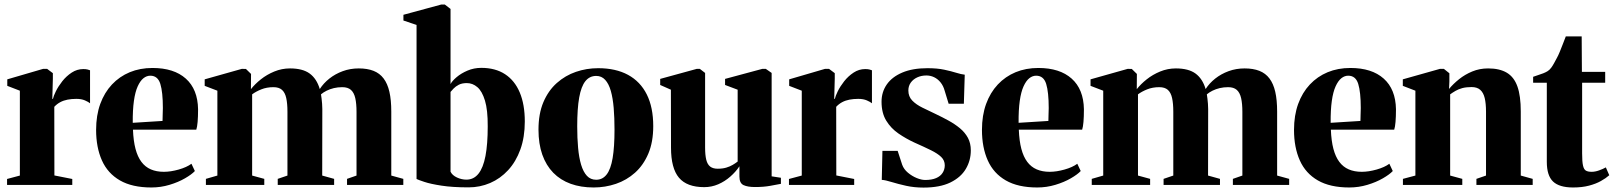

<svg xmlns="http://www.w3.org/2000/svg" viewBox="-20 -838 7312 870"><path d="M12 0V-27L70 -42.5V-427L13 -449V-478.5L175.5 -526H193.5L219.5 -506.5V-481L217 -389.5L220 -390.5Q222.5 -402.5 233.2 -424.5Q244 -446.5 262.2 -469.8Q280.5 -493 304.8 -509Q329 -525 357.5 -525Q369 -525 376.2 -523.2Q383.5 -521.5 388 -519.5V-370Q381 -376 365 -383Q349 -390 326 -390Q304.5 -390 286.2 -386.5Q268 -383 253 -375Q238 -367 226 -354L226.5 -43L307.5 -27V0Z M666 11.5Q579 11.5 523.5 -20.5Q468 -52.5 441.8 -111.2Q415.5 -170 415.5 -249.5Q415.5 -315 434.2 -366.8Q453 -418.5 487.2 -455Q521.5 -491.5 568 -510.8Q614.5 -530 671 -530Q768 -530 822 -481.8Q876 -433.5 877.5 -343Q877.5 -309 875.5 -285.8Q873.5 -262.5 869.5 -250.5H582.5Q584.5 -199.5 594 -163.5Q603.5 -127.5 620.8 -104.5Q638 -81.5 663.5 -70.5Q689 -59.5 722.5 -59.5Q753.5 -59.5 789.8 -69.8Q826 -80 847.5 -96L863 -63Q848.5 -47.5 818.2 -30Q788 -12.5 748.2 -0.5Q708.5 11.5 666 11.5ZM581.5 -281.5 716.5 -290Q717 -305.5 717.2 -319.2Q717.5 -333 718 -348.5Q718 -420.5 706.5 -457.8Q695 -495 661 -495Q644.5 -495 630 -483.5Q615.5 -472 604 -446.8Q592.5 -421.5 586.8 -380.8Q581 -340 581.5 -281.5Z M913 0V-27.5L965 -42.5V-427L907.5 -449V-478.5L1076 -526L1094.5 -525.5L1117.5 -503L1117 -434Q1135 -457 1162 -478.5Q1189 -500 1223 -514Q1257 -528 1294 -528Q1351.5 -528 1383.2 -504.8Q1415 -481.5 1429 -434.5Q1446 -461 1472.5 -482Q1499 -503 1533 -515.5Q1567 -528 1605.5 -528Q1644.5 -528 1672.5 -517Q1700.5 -506 1718.2 -482.5Q1736 -459 1744.5 -422Q1753 -385 1753 -332V-42.5L1807.5 -27.5V0H1552.5V-27.5L1595.5 -42.5V-331Q1595.5 -368.5 1589.8 -393.5Q1584 -418.5 1570 -430.8Q1556 -443 1531 -443Q1511 -443 1493 -438.8Q1475 -434.5 1460 -427Q1445 -419.5 1434.5 -410.5Q1436 -402.5 1437.2 -391.2Q1438.5 -380 1439.5 -367.8Q1440.5 -355.5 1440.5 -344L1440 -42.5L1494 -27.5V0H1238.5V-27.5L1282.5 -42.5V-331.5Q1282.5 -369 1277 -393.8Q1271.5 -418.5 1257.8 -430.8Q1244 -443 1219 -443Q1188.5 -443 1163.8 -433Q1139 -423 1122.5 -410.5V-42.5L1177.5 -27.5V0Z M1808 -745V-771L1979.5 -817.5H1995.5L2021.5 -797.5V-457Q2028.5 -471 2048.8 -488.2Q2069 -505.5 2098.2 -518Q2127.5 -530.5 2161 -530.5Q2224.5 -530.5 2268.5 -501.8Q2312.5 -473 2335.2 -418.8Q2358 -364.5 2358 -287.5Q2358 -216.5 2338 -161Q2318 -105.5 2282.5 -67Q2247 -28.5 2201 -8.8Q2155 11 2103.5 11Q2030.5 11 1980.5 3.2Q1930.5 -4.5 1902.8 -13.8Q1875 -23 1867.5 -27V-725ZM2095.5 -461.5Q2073.5 -461.5 2059 -454Q2044.5 -446.5 2035.5 -437Q2026.5 -427.5 2021.5 -421.5V-60Q2029.5 -43.5 2050.5 -33.8Q2071.5 -24 2093.5 -24Q2126.5 -24 2148 -50.8Q2169.5 -77.5 2179.8 -131.2Q2190 -185 2190 -265Q2190.5 -339.5 2177.5 -382.2Q2164.5 -425 2143 -443.2Q2121.5 -461.5 2095.5 -461.5Z M2420 -250.5Q2420 -322.5 2442.2 -375Q2464.5 -427.5 2503 -461.8Q2541.5 -496 2589.8 -512.5Q2638 -529 2690.5 -529Q2770 -529 2825.8 -498.8Q2881.5 -468.5 2910.8 -410Q2940 -351.5 2940 -266.5Q2940 -194.5 2917.8 -142Q2895.5 -89.5 2857.5 -55.5Q2819.5 -21.5 2771 -5Q2722.5 11.5 2670 11.5Q2612 11.5 2565.8 -5.2Q2519.5 -22 2487 -55.2Q2454.5 -88.5 2437.2 -137.5Q2420 -186.5 2420 -250.5ZM2681.5 -23.5Q2710.5 -23.5 2729 -47.5Q2747.5 -71.5 2756 -121.8Q2764.5 -172 2764.5 -250.5Q2764.5 -304 2760.8 -348.8Q2757 -393.5 2747.8 -426Q2738.5 -458.5 2722.2 -476.2Q2706 -494 2681.5 -494Q2651.5 -494 2632.5 -470.2Q2613.5 -446.5 2604.5 -396.2Q2595.5 -346 2595.5 -265.5Q2595.5 -212.5 2599.5 -168.2Q2603.5 -124 2613.2 -91.5Q2623 -59 2639.5 -41.2Q2656 -23.5 2681.5 -23.5Z M3401 9.5Q3368 9.5 3349.2 0.8Q3330.5 -8 3330.5 -38V-84.5Q3314 -59.5 3289.2 -37.8Q3264.5 -16 3234.5 -3Q3204.5 10 3171 10Q3092.5 10 3056.5 -32.8Q3020.5 -75.5 3020.5 -169L3020 -431.5L2971.5 -453V-480.5L3137.5 -526H3151L3175 -507.5V-169.5Q3175 -135.5 3180.2 -114.2Q3185.5 -93 3198 -83.2Q3210.5 -73.5 3232 -73.5Q3254.5 -73.5 3271 -78.5Q3287.5 -83.5 3300.2 -91Q3313 -98.5 3322.5 -106V-431.5L3265.5 -453V-480.5L3434.5 -526H3450L3476.5 -507.5V-39L3518.5 -32.5V-5Q3500 -1.5 3470.2 4Q3440.5 9.5 3401 9.5Z M3555 0V-27L3613 -42.5V-427L3556 -449V-478.5L3718.5 -526H3736.5L3762.5 -506.5V-481L3760 -389.5L3763 -390.5Q3765.5 -402.5 3776.2 -424.5Q3787 -446.5 3805.2 -469.8Q3823.5 -493 3847.8 -509Q3872 -525 3900.5 -525Q3912 -525 3919.2 -523.2Q3926.5 -521.5 3931 -519.5V-370Q3924 -376 3908 -383Q3892 -390 3869 -390Q3847.5 -390 3829.2 -386.5Q3811 -383 3796 -375Q3781 -367 3769 -354L3769.5 -43L3850.5 -27V0Z M4164.5 12Q4122.5 12 4085.5 3.8Q4048.5 -4.5 4020.2 -13.2Q3992 -22 3975.5 -23L3978.5 -154.5H4047.5L4068 -91.5Q4075.5 -71 4094 -55.5Q4112.5 -40 4134 -31.2Q4155.5 -22.5 4172 -22.5Q4202 -22.5 4221.8 -31Q4241.5 -39.5 4251.2 -54.8Q4261 -70 4261 -89Q4261 -111 4244.8 -126.8Q4228.5 -142.5 4198 -157.5Q4167.5 -172.5 4123.5 -192Q4085.5 -209.5 4051.2 -233Q4017 -256.5 3995.8 -291.2Q3974.5 -326 3974.5 -377Q3974.5 -421 3998.2 -455.2Q4022 -489.5 4068.5 -509.2Q4115 -529 4182.5 -529Q4227 -529 4258.5 -522.2Q4290 -515.5 4312.2 -508.5Q4334.5 -501.5 4351.5 -499.5L4347.5 -368H4278.5L4260.5 -427Q4254.5 -449 4242 -464.5Q4229.5 -480 4213 -488Q4196.5 -496 4177.5 -496Q4155 -496 4136.5 -487.5Q4118 -479 4107 -463.8Q4096 -448.5 4096 -428Q4096 -400.5 4113.8 -382.2Q4131.5 -364 4159.8 -350.2Q4188 -336.5 4220.5 -321Q4250 -307 4278.2 -291.5Q4306.5 -276 4329.5 -257Q4352.5 -238 4365.8 -213.5Q4379 -189 4379 -156.5Q4379 -111 4356.5 -72.8Q4334 -34.5 4286.5 -11.2Q4239 12 4164.5 12Z M4680 11.5Q4593 11.5 4537.5 -20.5Q4482 -52.5 4455.8 -111.2Q4429.5 -170 4429.5 -249.5Q4429.5 -315 4448.2 -366.8Q4467 -418.5 4501.2 -455Q4535.5 -491.5 4582 -510.8Q4628.5 -530 4685 -530Q4782 -530 4836 -481.8Q4890 -433.5 4891.5 -343Q4891.5 -309 4889.5 -285.8Q4887.5 -262.5 4883.5 -250.5H4596.5Q4598.5 -199.5 4608 -163.5Q4617.5 -127.5 4634.8 -104.5Q4652 -81.5 4677.5 -70.5Q4703 -59.5 4736.5 -59.5Q4767.5 -59.5 4803.8 -69.8Q4840 -80 4861.5 -96L4877 -63Q4862.5 -47.5 4832.2 -30Q4802 -12.5 4762.2 -0.5Q4722.5 11.5 4680 11.5ZM4595.5 -281.5 4730.5 -290Q4731 -305.5 4731.2 -319.2Q4731.5 -333 4732 -348.5Q4732 -420.5 4720.5 -457.8Q4709 -495 4675 -495Q4658.5 -495 4644 -483.5Q4629.5 -472 4618 -446.8Q4606.5 -421.5 4600.8 -380.8Q4595 -340 4595.5 -281.5Z M4927 0V-27.5L4979 -42.5V-427L4921.5 -449V-478.5L5090 -526L5108.5 -525.5L5131.5 -503L5131 -434Q5149 -457 5176 -478.5Q5203 -500 5237 -514Q5271 -528 5308 -528Q5365.5 -528 5397.2 -504.8Q5429 -481.5 5443 -434.5Q5460 -461 5486.5 -482Q5513 -503 5547 -515.5Q5581 -528 5619.5 -528Q5658.5 -528 5686.5 -517Q5714.5 -506 5732.2 -482.5Q5750 -459 5758.5 -422Q5767 -385 5767 -332V-42.5L5821.5 -27.5V0H5566.5V-27.5L5609.5 -42.5V-331Q5609.5 -368.5 5603.8 -393.5Q5598 -418.5 5584 -430.8Q5570 -443 5545 -443Q5525 -443 5507 -438.8Q5489 -434.5 5474 -427Q5459 -419.5 5448.5 -410.5Q5450 -402.5 5451.2 -391.2Q5452.5 -380 5453.5 -367.8Q5454.5 -355.5 5454.5 -344L5454 -42.5L5508 -27.5V0H5252.5V-27.5L5296.5 -42.5V-331.5Q5296.5 -369 5291 -393.8Q5285.5 -418.5 5271.8 -430.8Q5258 -443 5233 -443Q5202.5 -443 5177.8 -433Q5153 -423 5136.5 -410.5V-42.5L5191.5 -27.5V0Z M6094 11.5Q6007 11.5 5951.5 -20.5Q5896 -52.5 5869.8 -111.2Q5843.5 -170 5843.5 -249.5Q5843.5 -315 5862.2 -366.8Q5881 -418.5 5915.2 -455Q5949.5 -491.5 5996 -510.8Q6042.5 -530 6099 -530Q6196 -530 6250 -481.8Q6304 -433.5 6305.5 -343Q6305.5 -309 6303.5 -285.8Q6301.5 -262.5 6297.5 -250.5H6010.5Q6012.5 -199.5 6022 -163.5Q6031.5 -127.5 6048.8 -104.5Q6066 -81.5 6091.5 -70.5Q6117 -59.5 6150.5 -59.5Q6181.5 -59.5 6217.8 -69.8Q6254 -80 6275.5 -96L6291 -63Q6276.5 -47.5 6246.2 -30Q6216 -12.5 6176.2 -0.5Q6136.5 11.5 6094 11.5ZM6009.5 -281.5 6144.5 -290Q6145 -305.5 6145.2 -319.2Q6145.5 -333 6146 -348.5Q6146 -420.5 6134.5 -457.8Q6123 -495 6089 -495Q6072.5 -495 6058 -483.5Q6043.5 -472 6032 -446.8Q6020.5 -421.5 6014.8 -380.8Q6009 -340 6009.5 -281.5Z M6393.5 -42.5V-427L6336.5 -449V-478.5L6505 -526H6522.5L6547.5 -506V-468.5L6546 -435Q6565 -458 6591.5 -479.2Q6618 -500.5 6651.2 -514.2Q6684.5 -528 6723 -528Q6775 -528 6807.8 -508.5Q6840.5 -489 6855.8 -446.2Q6871 -403.5 6871 -333V-42.5L6925 -27.5V0H6670V-27.5L6713.5 -42.5V-332Q6713.5 -369.5 6707.5 -394Q6701.5 -418.5 6687.2 -431Q6673 -443.5 6648 -443.5Q6624 -443.5 6606.2 -438.8Q6588.5 -434 6575.2 -426.2Q6562 -418.5 6551 -410.5V-42.5L6606 -27.5V0H6337V-27.5Z M7108 11.5Q7045.5 11.5 7017.2 -15.5Q6989 -42.5 6989 -104.5V-463H6927V-490Q6937.5 -494 6949.8 -497.8Q6962 -501.5 6973.2 -506Q6984.5 -510.5 6992.5 -515.5Q7001.5 -521 7009 -531.2Q7016.5 -541.5 7023 -553.8Q7029.5 -566 7035.5 -577Q7041 -587 7048 -604Q7055 -621 7062.2 -639.8Q7069.5 -658.5 7075 -673H7147L7148 -512.5H7253.5V-463H7149V-143Q7149 -105.5 7153 -87.8Q7157 -70 7166.2 -64.8Q7175.5 -59.5 7192 -59.5Q7208 -59.5 7225.5 -65.8Q7243 -72 7256.5 -79.5L7272 -44Q7257 -30.5 7234.2 -17.8Q7211.5 -5 7180.2 3.2Q7149 11.5 7108 11.5Z"/></svg>

Font: Merriweather 120pt ExtraBold
Style: Regular
Weight: 800
Version: Version 2.100